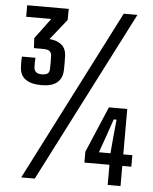

<svg xmlns="http://www.w3.org/2000/svg" viewBox="-55 -846 713 893"><g transform="rotate(5 301.0 -400.0)"><path d="M133.3 -435.6Q84.6 -435.6 58.4 -454.9Q32.2 -474.2 31.8 -514Q31.4 -523.3 31.2 -528.9Q31 -534.4 31.2 -541.2Q31.5 -548 32 -560H95.2Q94.1 -548 94.1 -535.2Q94.2 -522.4 94.6 -513.8Q95.4 -501.3 104 -493.6Q112.6 -485.8 131.1 -485.8Q150.2 -485.8 158.3 -492.6Q166.4 -499.3 166.8 -512Q167.6 -531.5 167.6 -544.8Q167.6 -558.1 166.8 -575.1Q166 -591.1 156.6 -597.6Q147.2 -604.1 127.5 -604.1H84.2L81.6 -650.3L152.7 -746.1H35.6V-800H229.6L229 -748.1L152.7 -652.3Q188.3 -649.7 209.9 -631.7Q231.5 -613.6 231.9 -575.9Q232.3 -567.4 232.3 -555.1Q232.3 -542.8 232.3 -531.6Q232.3 -520.3 231.9 -514.2Q231.1 -476.6 207 -456.1Q183 -435.6 133.3 -435.6ZM77.7 0 486.4 -800H550.3L141 0ZM541.3 -360V-147.9H583.6V-94.2H541.3V0H481.4V-94.2H364.4V-144.9L455.7 -360ZM481.4 -147.9 488.7 -232.4 496.1 -306.1H482.7L457.5 -232.4L427.5 -147.9Z"/></g></svg>

Font: Big Shoulders Thin
Style: Regular
Weight: 100
Version: Version 2.002